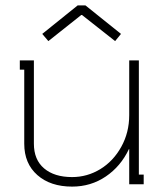

<svg xmlns="http://www.w3.org/2000/svg" viewBox="-20 -690 611 719"><path d="M106.9 -463.9V-429.2V-151.9Q106.9 -91.8 145.3 -59.3Q183.6 -26.9 250 -26.9Q306.6 -26.9 355.5 -56.6Q404.3 -86.4 434.1 -140.1Q463.9 -193.8 463.9 -258.8V-463.9H500V-36.1H518.1V0H463.9V-131.8H462.9Q432.1 -66.9 376.2 -29.1Q320.3 8.8 250 8.8Q168.9 8.8 119.9 -34.4Q70.8 -77.6 70.8 -151.9V-429.2H54.2V-463.9ZM287.1 -633.8H284.2L161.1 -536.1L138.2 -563L271 -669.9H299.8L433.1 -563L411.1 -536.1Z"/></svg>

Font: Rawengulk
Style: Regular
Weight: 400
Version: Version 0.92